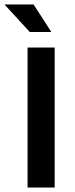

<svg xmlns="http://www.w3.org/2000/svg" viewBox="-51 -844 339 864"><path d="M195 -630V0H73V-630ZM-31 -824H100L180 -700H83Z"/></svg>

Font: Mukta SemiBold
Style: Regular
Weight: 600
Designer: Girish Dalvi and Yashodeep Gholap
Foundry: Ek Type
Version: Version 2.538;PS 1.002;hotconv 16.6.51;makeotf.lib2.5.65220;